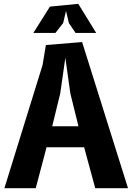

<svg xmlns="http://www.w3.org/2000/svg" viewBox="-20 -982 690 1002"><path d="M3 0 202 -642 219.5 -747 408.5 -762.5 648 0H477L419 -213.5H223L166.5 0ZM321 -680.5 294.5 -495 252.5 -323H389.5L347 -495ZM482 -810H374.5L339.5 -861.5L324.5 -925L309.5 -861.5L269 -810H154L240.5 -947.5L388.5 -962Z"/></svg>

Font: B612
Style: Bold
Weight: 700
Designer: Nicolas Chauveau, Thomas Paillot, Jonathan Favre-Lamarine, Jean-Luc Vinot
Foundry: AIRBUS
Version: Version 1.008